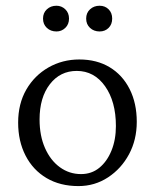

<svg xmlns="http://www.w3.org/2000/svg" viewBox="-20 -628 529 656"><path d="M248 7.8Q185.5 7.8 139.2 -19.5Q92.8 -46.9 67.4 -96.2Q42 -145.5 42 -209Q42 -273.4 69.8 -321.8Q97.7 -370.1 145.5 -397.5Q193.4 -424.8 251 -424.8Q310.5 -424.8 354.5 -398.4Q398.4 -372.1 422.9 -323.7Q447.3 -275.4 447.3 -211.9Q447.3 -150.4 420.9 -101.1Q394.5 -51.8 349.1 -22Q303.7 7.8 248 7.8ZM256.8 -33.2Q293 -33.2 319.3 -54.7Q345.7 -76.2 360.8 -113.3Q376 -150.4 376 -197.3Q376 -281.2 338.9 -333.5Q301.8 -385.7 242.2 -385.7Q185.5 -385.7 150.4 -340.3Q115.2 -294.9 115.2 -219.7Q115.2 -164.1 133.8 -122.1Q152.3 -80.1 184.6 -56.6Q216.8 -33.2 256.8 -33.2ZM172.9 -520.5Q153.3 -520.5 140.1 -532.7Q127 -544.9 127 -564.5Q127 -584 140.1 -596.2Q153.3 -608.4 172.9 -608.4Q190.4 -608.4 203.1 -596.2Q215.8 -584 215.8 -564.5Q215.8 -544.9 203.1 -532.7Q190.4 -520.5 172.9 -520.5ZM320.3 -520.5Q300.8 -520.5 287.6 -532.7Q274.4 -544.9 274.4 -564.5Q274.4 -584 287.6 -596.2Q300.8 -608.4 320.3 -608.4Q338.9 -608.4 351.1 -596.2Q363.3 -584 363.3 -564.5Q363.3 -544.9 351.1 -532.7Q338.9 -520.5 320.3 -520.5Z"/></svg>

Font: Crimson Pro Light
Style: Regular
Weight: 300
Designer: Jacques Le Bailly
Foundry: Baron von Fonthausen
Version: Version 1.003